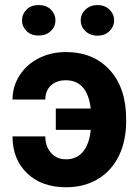

<svg xmlns="http://www.w3.org/2000/svg" viewBox="-20 -749 560 778"><path d="M204.6 -666.5C204.6 -683.6 198.2 -698.2 186 -710.4C173.3 -722.7 156.7 -728.5 136.7 -728.5C116.7 -728.5 100.1 -722.7 87.9 -710.4C75.7 -698.2 69.3 -683.6 69.3 -666.5C69.3 -649.4 75.7 -635.3 87.9 -623C100.1 -610.8 116.7 -605 136.7 -605C156.7 -605 172.9 -610.8 185.5 -623C198.2 -634.8 204.6 -649.4 204.6 -666.5ZM307.1 -666.5C307.1 -649.4 313.5 -635.3 326.2 -623C338.4 -610.8 355 -604.5 375 -604.5C395 -604.5 411.6 -610.8 423.8 -623C436 -635.3 442.4 -649.4 442.4 -666.5C442.4 -683.6 436 -698.2 423.3 -710.4C410.2 -722.7 394 -728.5 375 -728.5C356 -728.5 340.3 -722.7 327.1 -710.9C314 -698.7 307.1 -684.1 307.1 -666.5ZM246.6 -423.8C304.7 -423.8 338.4 -385.7 347.7 -309.1H206.1V-222.7H347.7C339.8 -144 304.2 -103.5 247.6 -103.5C221.7 -103.5 201.7 -112.3 186.5 -129.9C171.4 -147 163.6 -169.4 163.6 -196.3H30.8C30.8 -133.8 50.8 -84 90.3 -46.4C129.9 -8.8 182.6 9.8 247.6 9.8C296.9 9.8 340.3 -1.5 377.4 -23.9C451.2 -68.4 491.2 -152.8 491.2 -256.8V-266.1C491.2 -350.1 469.2 -416.5 424.8 -465.3C380.4 -513.7 321.3 -538.1 246.6 -538.1C207 -538.1 170.4 -529.8 137.7 -513.2C104.5 -496.6 78.6 -473.6 59.6 -443.8C40.5 -414.1 30.8 -381.3 30.8 -345.7H163.6C163.6 -393.1 195.8 -423.8 246.6 -423.8Z"/></svg>

Font: Roboto
Style: Bold
Weight: 700
Designer: Google
Version: Version 2.137; 2017